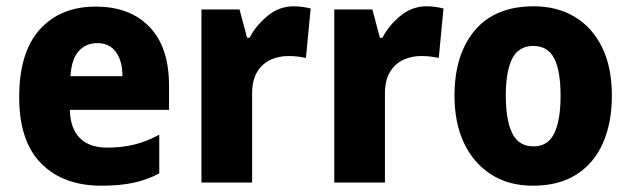

<svg xmlns="http://www.w3.org/2000/svg" viewBox="-20 -580 2006 610"><path d="M284 -559Q393 -559 455 -494.5Q517 -430 517 -309V-231H202Q203 -173 233 -142Q263 -111 321 -111Q367 -111 406 -120.5Q445 -130 486 -152V-29Q448 -9 405 0.5Q362 10 302 10Q181 10 111 -60.5Q41 -131 41 -271Q41 -414 106.5 -486.5Q172 -559 284 -559ZM289 -443Q253 -443 230 -417.5Q207 -392 204 -338H369Q369 -386 348.5 -414.5Q328 -443 289 -443Z M913 -560Q927 -560 941.5 -558Q956 -556 967 -553L952 -396Q942 -398 928.5 -400Q915 -402 895 -402Q866 -402 839.5 -390Q813 -378 796.5 -350.5Q780 -323 781 -276V0H620V-550H741L765 -460H773Q793 -499 830 -529.5Q867 -560 913 -560Z M1335 -560Q1349 -560 1363.5 -558Q1378 -556 1389 -553L1374 -396Q1364 -398 1350.5 -400Q1337 -402 1317 -402Q1288 -402 1261.5 -390Q1235 -378 1218.5 -350.5Q1202 -323 1203 -276V0H1042V-550H1163L1187 -460H1195Q1215 -499 1252 -529.5Q1289 -560 1335 -560Z M1924 -276Q1924 -191 1896 -126.5Q1868 -62 1812 -26Q1756 10 1673 10Q1596 10 1540 -26Q1484 -62 1454 -126Q1424 -190 1424 -276Q1424 -407 1488.5 -483.5Q1553 -560 1676 -560Q1749 -560 1805 -527Q1861 -494 1892.5 -430.5Q1924 -367 1924 -276ZM1587 -276Q1587 -198 1607.5 -156.5Q1628 -115 1675 -115Q1721 -115 1741 -156.5Q1761 -198 1761 -276Q1761 -354 1741 -394Q1721 -434 1674 -434Q1628 -434 1607.5 -394Q1587 -354 1587 -276Z"/></svg>

Font: Noto Sans Hebrew SemiCondensed ExtraBold
Style: Regular
Weight: 800
Width: 4
Designer: Monotype Design Team
Foundry: Monotype Imaging Inc.
Version: Version 2.004; ttfautohint (v1.8.4.7-5d5b)